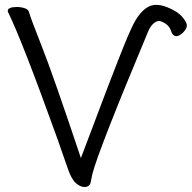

<svg xmlns="http://www.w3.org/2000/svg" viewBox="-20 -732 768 769"><path d="M581 -708Q609 -719 650 -703Q691 -687 712 -662Q733 -637 727 -622Q721 -607 706 -595.5Q691 -584 680.5 -588Q670 -592 665 -608Q657 -634 626 -646Q610 -652 595 -638Q582 -627 573 -605Q373 -127 350 -35Q346 -17 344 -6Q341 17 318 17Q302 17 284 1.5Q266 -14 251 -58.5Q236 -103 210 -176Q67 -573 12 -684Q11 -686 11 -688Q11 -704 48 -704Q64 -704 79 -699Q94 -694 96 -684Q102 -661 147.5 -546Q193 -431 304 -99Q432 -440 478 -553Q493 -590 506 -618Q539 -691 581 -708Z"/></svg>

Font: Fusion Kai T
Style: Regular
Weight: 400
Designer: Fontworks Inc.
Version: Version 24.134;May 13, 2024